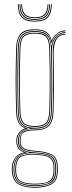

<svg xmlns="http://www.w3.org/2000/svg" viewBox="-20 -743 339 903"><path d="M143.8 140Q96.5 140 67.4 124Q38.2 108 35.8 60Q35.5 56.2 35.5 53.4Q35.5 50.5 35.8 46Q37 15.8 53.1 -3.4Q69.2 -22.5 92 -25.8V-26.8Q68.2 -36.2 62.5 -50.6Q56.8 -65 56.8 -76Q56.8 -78.2 56.8 -80Q56.8 -81.8 56.8 -84Q56.8 -100.5 67.1 -116Q77.5 -131.5 96.5 -138V-140Q76.8 -148.5 66.8 -166.9Q56.8 -185.2 55.8 -220Q54.5 -267.8 54 -302.4Q53.5 -337 53.5 -367.5Q53.5 -398 54.1 -432.4Q54.8 -466.8 55.8 -514Q56.8 -558.8 74.6 -581.9Q92.5 -605 143.8 -605Q180 -605 197.9 -592.9Q215.8 -580.8 222.8 -553H223.8Q228.2 -566 238.2 -576.6Q248.2 -587.2 261.2 -593.6Q274.2 -600 287.8 -600V-596Q260.5 -595 243.4 -577.4Q226.2 -559.8 223.2 -540.8H222.2Q217 -573.2 199.4 -587.1Q181.8 -601 143.8 -601Q99.5 -601 80.1 -581.6Q60.8 -562.2 59.8 -514Q58.5 -451 57.9 -405.4Q57.2 -359.8 57.8 -317.1Q58.2 -274.5 59.8 -220Q60.8 -185.5 71.9 -165.4Q83 -145.2 108.8 -140.2V-138.2Q85.2 -133.5 73 -117.6Q60.8 -101.8 60.8 -84Q60.8 -81.8 60.8 -80Q60.8 -78.2 60.8 -76Q60.8 -62.2 69.6 -46.9Q78.5 -31.5 106.5 -26.5V-25.5Q79.2 -23.8 60.2 -6Q41.2 11.8 39.8 46Q39.5 50.5 39.5 53.4Q39.5 56.2 39.8 60.2Q42 107 70.4 121.6Q98.8 136.2 143.8 136.2Q188.8 136.2 218.2 121.6Q247.8 107 247.8 60.2Q247.8 55.2 247.8 52.6Q247.8 50 247.8 46Q247.8 -1.8 219.2 -14.6Q190.8 -27.5 143.8 -30Q117.5 -31.5 101.9 -37.1Q86.2 -42.8 79.5 -52.5Q72.8 -62.2 72.8 -76Q72.8 -78.2 72.8 -80Q72.8 -81.8 72.8 -84Q72.8 -107.2 86.9 -120.6Q101 -134 143.8 -134Q188.5 -134 207.4 -153.5Q226.2 -173 227.8 -220Q229.2 -266.8 229.5 -306.9Q229.8 -347 229.5 -393.1Q229.2 -439.2 228.2 -504Q228 -539.2 243 -561.6Q258 -584 287.8 -584V-580Q259.2 -580 245.6 -557.8Q232 -535.5 232.2 -491.8Q232.8 -444 233.2 -403.5Q233.8 -363 233.6 -319.8Q233.5 -276.5 231.8 -220Q230.2 -172 210.5 -151.2Q190.8 -130.5 143.8 -130Q114 -129.8 99.6 -124Q85.2 -118.2 81 -108Q76.8 -97.8 76.8 -84Q76.8 -81.8 76.8 -80Q76.8 -78.2 76.8 -76Q76.8 -62.2 83.6 -53.5Q90.5 -44.8 105.2 -40.1Q120 -35.5 143.8 -34Q193.2 -31 222.5 -17Q251.8 -3 251.8 46Q251.8 49.5 251.8 52.6Q251.8 55.8 251.8 60Q251.8 108 221.4 124Q191 140 143.8 140ZM143.8 128.5Q170.8 128.5 192.6 123.6Q214.5 118.8 227.2 104.1Q240 89.5 240 60.5Q240 56 240 53.1Q240 50.2 240 46Q240 15.8 227.5 1.9Q215 -12 193.5 -16.4Q172 -20.8 145 -22.5Q98.5 -25.5 74 -9.5Q49.5 6.5 47.8 46Q47.5 50.5 47.5 53.5Q47.5 56.5 47.8 60.8Q49.8 104.5 76.6 116.5Q103.5 128.5 143.8 128.5ZM143.8 124.8Q105.5 124.8 79.6 114Q53.8 103.2 51.8 60.8Q51.5 56.5 51.5 53.5Q51.5 50.5 51.8 46Q53.8 1.5 80.4 -10Q107 -21.5 143.8 -19Q170 -17.5 190.8 -13.8Q211.5 -10 223.6 3.1Q235.8 16.2 235.8 46Q235.8 50.8 235.8 53.1Q235.8 55.5 235.8 60.8Q235.8 103.2 208.9 114Q182 124.8 143.8 124.8ZM143.8 121Q167.8 121 187.6 117.5Q207.5 114 219.5 101.2Q231.5 88.5 231.8 61Q231.8 55.5 231.8 53.1Q231.8 50.8 231.8 46Q231.8 17.8 220.2 5.5Q208.8 -6.8 188.9 -10.4Q169 -14 143.8 -15.5Q107.2 -17.8 82.5 -7.4Q57.8 3 55.8 46Q55.5 50.5 55.5 53.5Q55.5 56.5 55.8 61Q57.5 102.2 82.6 111.6Q107.8 121 143.8 121ZM143.8 132.5Q101 132.5 73.4 119.1Q45.8 105.8 43.8 60.5Q43.5 56.2 43.5 53.4Q43.5 50.5 43.8 46Q45.2 11.5 64.4 -5.9Q83.5 -23.2 117.2 -25V-26Q84.8 -31.8 74.8 -46.2Q64.8 -60.8 64.8 -76Q64.8 -78.2 64.8 -80Q64.8 -81.8 64.8 -84Q64.8 -103.2 77.9 -119.1Q91 -135 122 -139V-140Q90 -144.2 77.5 -163.4Q65 -182.5 63.8 -220Q62.2 -272.2 61.8 -315.6Q61.2 -359 61.8 -405.6Q62.2 -452.2 63.8 -514Q65 -559.5 82.5 -578.2Q100 -597 143.8 -597Q183.5 -597 200.9 -581Q218.2 -565 222 -526.8H223Q224.8 -545.8 233.8 -560.2Q242.8 -574.8 256.9 -583.1Q271 -591.5 287.8 -592V-588Q257.2 -587.2 240.1 -563.1Q223 -539 223.8 -501Q225 -442 225.6 -399.9Q226.2 -357.8 225.9 -316.8Q225.5 -275.8 223.8 -220Q222.5 -174.8 204 -156.2Q185.5 -137.8 143.8 -137.8Q113.2 -137.8 97 -129.8Q80.8 -121.8 74.8 -109.5Q68.8 -97.2 68.8 -84Q68.8 -81.8 68.8 -80Q68.8 -78.2 68.8 -76Q68.8 -57.8 83.9 -43.1Q99 -28.5 143.8 -26.2Q173.5 -24.8 196.1 -19.6Q218.8 -14.5 231.4 0.2Q244 15 244 46Q244 50 244 52.9Q244 55.8 244 60.5Q244 105.8 215.2 119.1Q186.5 132.5 143.8 132.5ZM143.8 -142Q184.5 -142 201.4 -159.1Q218.2 -176.2 219.8 -220Q221.2 -267.2 221.8 -313.5Q222.2 -359.8 221.8 -409Q221.2 -458.2 219.8 -514Q218.8 -558.8 200.2 -575.9Q181.8 -593 143.8 -593Q103.8 -593 86.4 -576.2Q69 -559.5 67.8 -514Q65.8 -431.8 65.5 -363.2Q65.2 -294.8 67.8 -220Q69.2 -176.2 86.1 -159.1Q103 -142 143.8 -142ZM143.8 -146Q105.8 -146 89.5 -161.6Q73.2 -177.2 71.8 -220Q69.8 -288 69.6 -361.4Q69.5 -434.8 71.8 -514Q73 -557.2 89 -573.1Q105 -589 143.8 -589Q182.8 -589 198.6 -573.1Q214.5 -557.2 215.8 -514Q217.2 -461.5 217.8 -411.9Q218.2 -362.2 217.8 -314.6Q217.2 -267 215.8 -220Q214.2 -177.2 198 -161.6Q181.8 -146 143.8 -146ZM143.8 -150Q179.8 -150 195 -164.4Q210.2 -178.8 211.8 -220Q213.2 -261 213.8 -310.5Q214.2 -360 213.9 -412.4Q213.5 -464.8 211.8 -514Q210.5 -557.5 194.6 -571.2Q178.8 -585 143.8 -585Q109 -585 93 -571.2Q77 -557.5 75.8 -514Q73.5 -439.8 73.5 -364Q73.5 -288.2 75.8 -220Q77.2 -178.8 92.5 -164.4Q107.8 -150 143.8 -150ZM143.8 -641.5Q101.5 -641.5 83 -660.4Q64.5 -679.2 63.8 -722.8H67.8Q68.5 -681.2 86.1 -663.4Q103.8 -645.5 143.8 -645.5Q183.8 -645.5 201.4 -663.4Q219 -681.2 219.8 -722.8H223.8Q223 -679.2 204.5 -660.4Q186 -641.5 143.8 -641.5ZM143.8 -649.5Q106 -649.5 89.2 -666.5Q72.5 -683.5 71.8 -722.8H75.8Q76.2 -685.8 92.1 -669.6Q108 -653.5 143.8 -653.5Q179.5 -653.5 195.4 -669.6Q211.2 -685.8 211.8 -722.8H215.8Q215 -683.5 198.4 -666.5Q181.8 -649.5 143.8 -649.5ZM143.8 -657.5Q110 -657.5 95.1 -672.6Q80.2 -687.8 79.8 -722.8H83.8Q84.2 -690 98.2 -675.8Q112.2 -661.5 143.8 -661.5Q175.2 -661.5 189.2 -675.8Q203.2 -690 203.8 -722.8H207.8Q207.2 -687.8 192.4 -672.6Q177.5 -657.5 143.8 -657.5Z"/></svg>

Font: Big Shoulders Inline Thin
Style: Regular
Weight: 100
Designer: Patric King
Foundry: XO Type Co
Version: Version 2.002